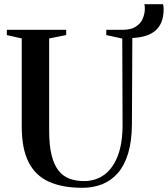

<svg xmlns="http://www.w3.org/2000/svg" viewBox="-20 -885 799 914"><path d="M372.5 9Q277 9 212.8 -20Q148.5 -49 116 -113.2Q83.5 -177.5 83.5 -282.5V-702L12.5 -718V-743H295V-718L214 -702V-263Q214 -193.5 225.5 -147Q237 -100.5 258.5 -73.2Q280 -46 310.5 -34.5Q341 -23 379.5 -23Q435 -23 476.2 -53Q517.5 -83 540.5 -142.5Q563.5 -202 563.5 -291L562 -701.5L486 -718V-743H562.5Q604 -743 627.2 -758.5Q650.5 -774 660 -797.5Q669.5 -821 669.5 -844Q669.5 -851 669 -856.2Q668.5 -861.5 667 -865H756.5Q757.5 -859.5 758.2 -854.2Q759 -849 759 -843.5Q759 -802.5 747 -776.2Q735 -750 714.2 -734.8Q693.5 -719.5 666.8 -712.5Q640 -705.5 610 -704L608 -294Q607.5 -212.5 590 -155Q572.5 -97.5 541 -61.2Q509.5 -25 466.5 -8Q423.5 9 372.5 9Z"/></svg>

Font: Merriweather 120pt SemiBold
Style: Regular
Weight: 600
Version: Version 2.100